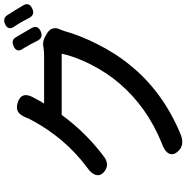

<svg xmlns="http://www.w3.org/2000/svg" viewBox="-6 -868 931 960"><g transform="rotate(-90 460.0 -387.5)"><path d="M173 -9Q184 -31 225 -45Q405 -118 523 -256Q576 -317 619 -401Q659 -481 672 -545H519H366Q276 -422 155 -332Q118 -306 85 -330Q59 -349 66 -375Q73 -398 103 -418Q250 -528 339 -694Q348 -709 352 -721Q364 -752 381 -763Q399 -774 428 -765Q489 -745 449 -679Q444 -669 438 -659Q437 -657 435 -653Q428 -640 423 -633H660Q682 -633 703 -636Q733 -643 762 -625L776 -617Q793 -606 798 -589.5Q803 -573 794 -555Q788 -541 786 -534Q764 -455 723 -373Q675 -276 613 -201Q482 -39 268 50Q219 69 190 42.5Q161 16 173 -9ZM738 -664Q733 -674 722 -695Q719 -701 717 -704.5Q715 -708 710 -716Q701 -733 696 -740Q675 -771 711 -786Q739 -798 753 -776Q755 -772 761 -763Q789 -716 801 -694Q816 -665 784 -650Q753 -637 738 -664ZM851 -707Q837 -735 829 -748Q815 -772 807 -783Q786 -814 822 -829Q849 -840 864 -818Q890 -778 915 -735Q930 -707 897 -692Q867 -678 851 -707Z"/></g></svg>

Font: GenSenRounded TW M
Style: Regular
Weight: 500
Version: Version 1.501;PS 1;hotconv 16.6.51;makeotf.lib2.5.65220